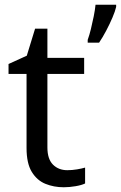

<svg xmlns="http://www.w3.org/2000/svg" viewBox="-20 -780 510 810"><path d="M264 -62Q284 -62 305 -65.5Q326 -69 339 -73V-6Q325 1 299 5.5Q273 10 249 10Q207 10 171.5 -4.5Q136 -19 114 -55Q92 -91 92 -156V-468H16V-510L93 -545L128 -659H180V-536H335V-468H180V-158Q180 -109 203.5 -85.5Q227 -62 264 -62ZM470 -751Q466 -733 454.5 -706Q443 -679 428 -650.5Q413 -622 398 -600H350V-612Q357 -631 363.5 -657.5Q370 -684 375.5 -711.5Q381 -739 383 -760H470Z"/></svg>

Font: Noto Sans Thai Looped
Style: Regular
Weight: 400
Designer: Sasikarn Vongin, Ben Mitchell
Foundry: The Fontpad Ltd
Version: Version 1.001; ttfautohint (v1.8.4.7-5d5b)